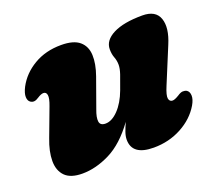

<svg xmlns="http://www.w3.org/2000/svg" viewBox="-91 -609 848 749"><g transform="rotate(-20 333.0 -235.0)"><path d="M626.5 -149Q637 -142 637.5 -125.8Q638 -109.5 625.5 -88Q598 -41.5 545.5 -13.2Q493 15 430 15Q340.5 15 340.5 -50Q340.5 -64.5 346.5 -81.5Q352.5 -98.5 361 -117Q308 -44 249 -14.5Q190 15 134 15Q85 15 62.2 -8.2Q39.5 -31.5 39.5 -71Q39.5 -110.5 58.5 -159.5L102 -275.5Q113.5 -305.5 111.2 -319Q109 -332.5 97 -332.5Q87.5 -332.5 72 -322.5Q52 -308.5 37.5 -319Q28 -325.5 27.5 -341.2Q27 -357 39 -380.5Q64 -427.5 112.8 -456.2Q161.5 -485 226 -485Q277.5 -485 302 -464Q326.5 -443 328 -406.5Q329.5 -370 313 -323.5L269.5 -202Q258 -172 260.5 -154.8Q263 -137.5 285 -137.5Q311.5 -137.5 338.2 -165.2Q365 -193 382.5 -240Q396 -276 403.5 -298Q411 -320 411 -336Q411 -353 405 -368.5Q399 -384 399 -404Q399 -441 442.2 -463Q485.5 -485 563 -485Q618.5 -485 632.2 -445Q646 -405 619.5 -342.5L558.5 -195Q543.5 -159.5 546.2 -146Q549 -132.5 561.5 -132.5Q570.5 -132.5 588.5 -143.5Q601 -152 610 -152.5Q619 -153 626.5 -149Z"/></g></svg>

Font: Fraunces 9pt S050 Black
Style: Italic
Weight: 900
Italic angle: -16°
Version: Version 1.000; ttfautohint (v1.8.3)